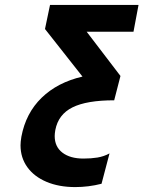

<svg xmlns="http://www.w3.org/2000/svg" viewBox="-20 -745 640 781"><path d="M332.5 -616 470 -436 444.5 -337Q332.5 -337 274.8 -308.2Q217 -279.5 205 -216Q202.5 -202 202.5 -191.5Q202.5 -148 234 -124Q265.5 -100 319.5 -100Q350.5 -100 376.5 -104.2Q402.5 -108.5 425.5 -121L393 2.5Q340 16 286 16Q220 16 169.5 -5.2Q119 -26.5 91.2 -65Q63.5 -103.5 63.5 -154Q63.5 -168 67 -189Q85 -285 149.5 -347.5Q214 -410 315.5 -433.5L163 -627L183.5 -725H543.5L523 -616Z"/></svg>

Font: JuliaMono Black
Style: Italic
Weight: 900
Italic angle: -9°
Monospace: yes
Designer: cormullion
Foundry: corm
Version: Version 0.057; ttfautohint (v1.8.4)